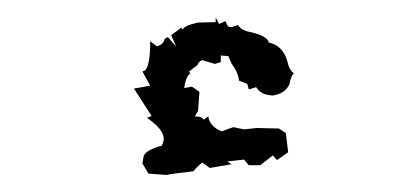

<svg xmlns="http://www.w3.org/2000/svg" viewBox="-20 -690 484 222"><path d="M172.5 -487.7 151.6 -489.3 144.6 -501.2 146.2 -509.7Q148.9 -516.7 167.1 -521.6Q169.3 -526.4 169.3 -529.6Q169.3 -540.4 149.9 -553.8L155.3 -555.9L134.9 -587.6L153.7 -590.9L144.6 -607.5Q153.7 -607.5 153.7 -642.4L161.2 -636.5Q168.7 -638.1 170.4 -645.1L174.1 -647.2L183.8 -636L177.9 -649.4L189.7 -658L191.3 -655.8Q192.4 -660.1 208.5 -663.9L229.4 -664.4V-669.8L233.2 -662.3L240.7 -665.5L243.4 -659.6L247.7 -658.5L255.2 -661.2Q257.4 -656.4 266 -653.7Q289.6 -648.9 290.7 -640.8Q306.8 -637.6 312.2 -619.3Q314.3 -609.1 319.7 -605.4Q315.9 -601.1 314.8 -593Q310 -581.7 295.5 -579.6Q281.5 -580.1 276.2 -589.2L267.6 -586.6L266 -593L256.3 -596.8Q255.8 -605.4 247.7 -616.6L243.9 -625.2L235.3 -625.8V-618.2L228.4 -616.1L213.9 -620.4Q210.6 -619.9 208 -614.5L198.8 -607.5L199.9 -604.8Q195.1 -602.1 192.9 -588.2L202 -589.8L210.6 -583.9L209 -561.8L205.3 -555.4Q213.9 -555.4 215.5 -551.6L220.8 -555.4Q222.5 -543.6 236.4 -538.2L249.8 -543L262.2 -540.4L276.7 -542L302.5 -541.4L310.5 -536.1L313.2 -514L300.3 -504.9L295.5 -510.3L281 -499H267.6L262.2 -505.5L242.9 -503.3L247.7 -500.1L222.5 -495.8L213.9 -502.2Q208 -497.4 203.7 -492Q180 -489.3 172.5 -487.7Z"/></svg>

Font: Truetypewriter PolyglOTT
Style: Regular
Weight: 400
Designer: Sergey Beatoff a.k.a. Sam_T
Version: Version 3.76